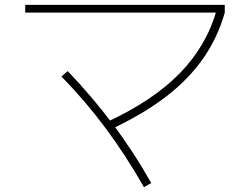

<svg xmlns="http://www.w3.org/2000/svg" viewBox="-20 -728 1040 791"><path d="M420 -225Q610 -313 720.5 -426Q831 -539 873 -688L906 -676Q877 -573 816.5 -486.5Q756 -400 661.5 -328Q567 -256 436 -195ZM573 43Q499 -87 415 -200Q331 -313 233 -413L259 -435Q357 -333 443 -219Q529 -105 603 26ZM84 -676V-708H906V-676Z"/></svg>

Font: M PLUS 2 Thin ExtraLight
Style: Regular
Weight: 250
Version: Version 1.001